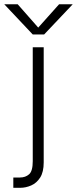

<svg xmlns="http://www.w3.org/2000/svg" viewBox="-98 -720 358 894"><path d="M107.5 -559.5 240.5 -700H177L80 -591.5L-15.5 -700H-78L54.5 -559.5ZM-36 106.5V154.5H-4Q22 154.5 47.2 143.5Q72.5 132.5 89 106.8Q105.5 81 105.5 36V-500H54.5V30.5Q54.5 76.5 37.5 91.5Q20.5 106.5 -5 106.5Z"/></svg>

Font: Overused Grotesk Light
Style: Regular
Weight: 300
Designer: RandomMaerks
Version: Version 0.005